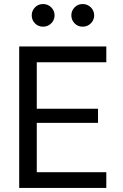

<svg xmlns="http://www.w3.org/2000/svg" viewBox="-20 -930 609 950"><path d="M162 -622V-392H465V-322H162V-78H506V0H75V-700H506V-622ZM333 -854Q333 -877 349 -893.5Q365 -910 389 -910Q413 -910 429.5 -893.5Q446 -877 446 -854Q446 -831 429.5 -814.5Q413 -798 389 -798Q365 -798 349 -814.5Q333 -831 333 -854ZM137 -854Q137 -877 153 -893.5Q169 -910 193 -910Q217 -910 233.5 -893.5Q250 -877 250 -854Q250 -831 233.5 -814.5Q217 -798 193 -798Q169 -798 153 -814.5Q137 -831 137 -854Z"/></svg>

Font: Be Vietnam
Style: Regular
Weight: 400
Designer: Gabriel Lam
Foundry: TypeRant
Version: Version 4.000